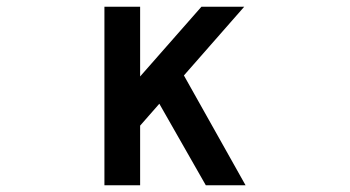

<svg xmlns="http://www.w3.org/2000/svg" viewBox="-20 -506 1040 570"><path d="M709 44H591L453 -198L396 -133V44H290V-486H396V-279L578 -486H705L526 -282Z"/></svg>

Font: NanumGothicCoding
Style: Bold
Weight: 700
Monospace: yes
Designer: Kwon Bruce; Nicolas Noh; Sung-woo Choi; Go-un Cha; Soo-hyun Park;
Foundry: NHN Corporation
Version: Version 2.000;PS 1;hotconv 1.0.49;makeotf.lib2.0.14853